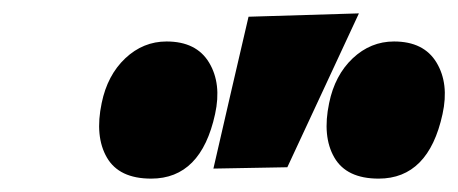

<svg xmlns="http://www.w3.org/2000/svg" viewBox="-20 -805 685 287"><path d="M299 -553Q312 -610 325.2 -666.8Q338.5 -723.5 351.5 -780L516.5 -785Q489 -725.5 462 -667.8Q435 -610 409.5 -555ZM206 -538Q158 -538 139.8 -569.5Q121.5 -601 132 -651Q140.5 -692.5 167.2 -717.8Q194 -743 229 -743Q273.5 -743 292.5 -711.5Q311.5 -680 301.5 -634.5Q280.5 -538 206 -538ZM546 -538Q498 -538 479.8 -569.5Q461.5 -601 472 -651Q480.5 -692.5 507.2 -717.8Q534 -743 569 -743Q613.5 -743 632.5 -711.5Q651.5 -680 641.5 -634.5Q620.5 -538 546 -538Z"/></svg>

Font: Commissioner Black
Style: Italic
Weight: 900
Italic angle: -12°
Designer: Kostas Bartsokas
Foundry: Kostas Bartsokas
Version: Version 1.000; ttfautohint (v1.8.3)